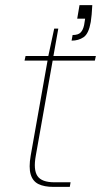

<svg xmlns="http://www.w3.org/2000/svg" viewBox="-20 -731 395 751"><path d="M189 0Q153 0 130.5 -11Q108 -22 100 -49Q92 -76 100 -122L166 -494H76L80 -512H169L192 -619H208L189 -512H355L351 -494H186L120 -122Q110 -67 126.5 -42.5Q143 -18 193 -18H256L253 0ZM260 -572 264 -594Q286 -594 295.5 -604Q305 -614 309 -633L313 -658H282L291 -711H341Q340 -689 338.5 -674Q337 -659 335 -645Q327 -599 307 -585.5Q287 -572 260 -572Z"/></svg>

Font: DM Sans 12pt Thin
Style: Italic
Weight: 250
Italic angle: -10°
Version: Version 4.004;gftools[0.9.30]